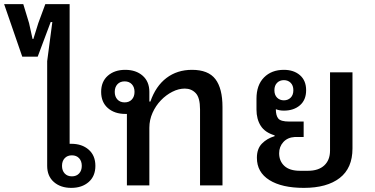

<svg xmlns="http://www.w3.org/2000/svg" viewBox="-97 -900 1822 932"><path d="M249 12Q197 12 164.5 -16.5Q132 -45 132 -95V-603L157 -793H149L86 -625H11L-77 -880H16L44 -788L61 -711H65L89 -788L123 -880H241V-202H249Q301 -202 333.5 -173.5Q366 -145 366 -95Q366 -45 333.5 -16.5Q301 12 249 12ZM252 -44Q274 -44 287 -58Q300 -72 300 -95Q300 -118 287 -132Q274 -146 252 -146Q230 -146 217 -132Q204 -118 204 -95Q204 -72 217 -58Q230 -44 252 -44Z M519 -347H511Q459 -347 426.5 -375.5Q394 -404 394 -454Q394 -504 426.5 -532.5Q459 -561 511 -561Q563 -561 595.5 -532.5Q628 -504 628 -454V-407H633Q659 -482 711 -521.5Q763 -561 835 -561Q914 -561 948.5 -516Q983 -471 983 -380V0H874V-369Q874 -426 853 -448Q832 -470 800 -470Q770 -470 739.5 -454.5Q709 -439 684 -413Q659 -387 643.5 -352.5Q628 -318 628 -280V0H519ZM508 -403Q530 -403 543 -417Q556 -431 556 -454Q556 -477 543 -491Q530 -505 508 -505Q486 -505 473 -491Q460 -477 460 -454Q460 -431 473 -417Q486 -403 508 -403Z M1334 -235Q1299 -233 1278.5 -210.5Q1258 -188 1258 -156Q1258 -118 1283.5 -94.5Q1309 -71 1359 -71H1398Q1449 -71 1477 -97Q1505 -123 1505 -169V-549H1614V-179Q1614 -84 1552 -36Q1490 12 1378 12Q1271 12 1210.5 -26Q1150 -64 1150 -134Q1150 -178 1174.5 -203Q1199 -228 1236 -239V-243Q1189 -257 1168.5 -289.5Q1148 -322 1148 -368V-421Q1148 -487 1184.5 -524Q1221 -561 1281 -561Q1329 -561 1359 -535Q1389 -509 1389 -462Q1389 -415 1359 -389Q1329 -363 1281 -363Q1259 -363 1242 -370Q1242 -339 1254 -324.5Q1266 -310 1307 -310H1377V-235ZM1281 -413Q1301 -413 1314 -426Q1327 -439 1327 -462Q1327 -485 1314 -498Q1301 -511 1281 -511Q1261 -511 1248 -498Q1235 -485 1235 -462Q1235 -439 1248 -426Q1261 -413 1281 -413Z"/></svg>

Font: IBM Plex Sans Thai Looped Medium
Style: Regular
Weight: 500
Designer: Mike Abbink, Paul van der Laan, Pieter van Rosmalen, Ben Mitchell, Mark Frömberg
Foundry: Bold Monday
Version: Version 1.1